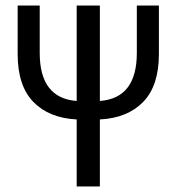

<svg xmlns="http://www.w3.org/2000/svg" viewBox="-20 -676 640 696"><path d="M258 0V-243Q158 -248 101 -306.5Q44 -365 44 -480V-656H124V-484Q124 -320 258 -310V-656H342V-310Q476 -320 476 -484V-656H556V-480Q556 -365 499 -306.5Q442 -248 342 -243V0Z"/></svg>

Font: SauceCodePro NFM
Style: Regular
Weight: 400
Monospace: yes
Designer: Paul D. Hunt, Teo Tuominen
Foundry: Adobe
Version: Version 2.042;hotconv 1.1.0;makeotfexe 2.6.0;Nerd Fonts 3.3.